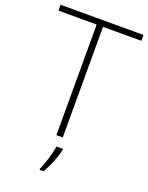

<svg xmlns="http://www.w3.org/2000/svg" viewBox="-170 -800 855 1106"><g transform="rotate(20 257.5 -246.5)"><path d="M277 0V-678H512V-714H4V-678H238V0ZM301 68V61H261C255 104 231 183 215 214V221H238C268 175 290 116 301 68Z"/></g></svg>

Font: Noto Sans Georgian ExtraLight
Style: Regular
Weight: 200
Designer: Monotype Design Team, Akaki Razmadze
Foundry: Google LLC
Version: Version 2.005